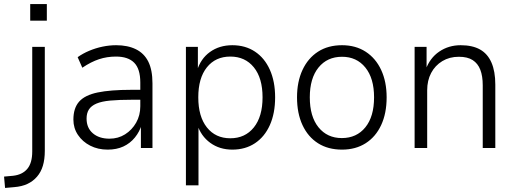

<svg xmlns="http://www.w3.org/2000/svg" viewBox="-77 -730 2544 947"><path d="M72 -628V-710H154V-628ZM-52 197 -57 141 -13 137Q33 132 57.5 103Q82 74 82 17V-499H144V14Q144 56 134.5 87.5Q125 119 105.5 141.5Q86 164 58.5 177Q31 190 -7 193Z M454 8Q406 8 368 -11.5Q330 -31 307.5 -64.5Q285 -98 285 -140Q285 -197 313.5 -229Q342 -261 405 -274Q468 -287 570 -287H626V-238H573Q510 -238 467 -234Q424 -230 398.5 -219Q373 -208 361.5 -190Q350 -172 350 -145Q350 -99 381 -72.5Q412 -46 463 -46Q506 -46 540 -67.5Q574 -89 594.5 -125Q615 -161 615 -206V-323Q615 -390 585 -420.5Q555 -451 495 -451Q451 -451 411.5 -438Q372 -425 329 -396L306 -448Q331 -466 363 -479.5Q395 -493 429 -500Q463 -507 496 -507Q553 -507 593.5 -487Q634 -467 654.5 -426Q675 -385 675 -319V0H618V-116H622Q612 -81 588.5 -52Q565 -23 531.5 -7.5Q498 8 454 8Z M840 184V-499H899V-379H894Q912 -440 958.5 -473.5Q1005 -507 1069 -507Q1133 -507 1180.5 -475.5Q1228 -444 1254 -386Q1280 -328 1280 -250Q1280 -171 1254 -113Q1228 -55 1180.5 -23.5Q1133 8 1069 8Q1006 8 960 -25.5Q914 -59 896 -116H902V184ZM1059 -48Q1132 -48 1175 -101.5Q1218 -155 1218 -250Q1218 -345 1175 -398Q1132 -451 1059 -451Q986 -451 943.5 -398Q901 -345 901 -250Q901 -155 943.5 -101.5Q986 -48 1059 -48Z M1610 8Q1541 8 1491.5 -23.5Q1442 -55 1415 -113Q1388 -171 1388 -250Q1388 -327 1415 -385Q1442 -443 1491.5 -475Q1541 -507 1610 -507Q1677 -507 1726.5 -475Q1776 -443 1803 -385Q1830 -327 1830 -250Q1830 -171 1803 -113Q1776 -55 1726.5 -23.5Q1677 8 1610 8ZM1609 -49Q1682 -49 1725 -102Q1768 -155 1768 -250Q1768 -344 1725 -397Q1682 -450 1610 -450Q1537 -450 1494 -397Q1451 -344 1451 -250Q1451 -155 1494 -102Q1537 -49 1609 -49Z M1968 0V-499H2027V-385H2022Q2043 -444 2089.5 -475.5Q2136 -507 2195 -507Q2253 -507 2290.5 -486Q2328 -465 2347 -421.5Q2366 -378 2366 -313V0H2304V-309Q2304 -355 2292 -386Q2280 -417 2254.5 -433.5Q2229 -450 2186 -450Q2140 -450 2104.5 -428.5Q2069 -407 2049.5 -370Q2030 -333 2030 -285V0Z"/></svg>

Font: Nunitoga
Style: Light
Weight: 300
Designer: Vernon Adams
Foundry: Vernon Adams
Version: Version 1.0